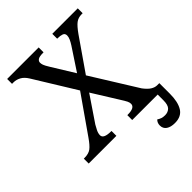

<svg xmlns="http://www.w3.org/2000/svg" viewBox="-254 -842 1167 1167"><g transform="rotate(-45 330.0 -258.5)"><path d="M8 0V-42H14Q50 -42 70.5 -57.5Q91 -73 118 -112L285 -351L120 -619Q102 -648 79.5 -660Q57 -672 34 -672H21V-714H292V-672H289Q255 -672 243.5 -663.5Q232 -655 232 -643Q232 -633 236 -621.5Q240 -610 256 -584L346 -438L441 -582Q452 -599 459 -614.5Q466 -630 466 -643Q466 -661 450.5 -666.5Q435 -672 412 -672H409V-714H628V-672H619Q590 -672 569.5 -656.5Q549 -641 520 -600L375 -391L559 -95Q581 -66 600.5 -54Q620 -42 639 -42H657V49Q657 119 633 158Q609 197 553 197Q518 197 497.5 183Q477 169 477 142Q477 120 492 105Q504 113 516 117Q528 121 544 121Q569 121 585 105.5Q601 90 601 49V0H382V-42H387Q447 -42 447 -75Q447 -86 441 -98.5Q435 -111 414 -144L315 -303L204 -139Q196 -126 187 -107.5Q178 -89 178 -73Q178 -42 243 -42H246V0Z"/></g></svg>

Font: NotoSerif-Regular
Style: Regular
Weight: 400
Designer: Monotype Design Team
Foundry: Monotype Imaging Inc.
Version: Version 2.007; ttfautohint (v1.8) -l 8 -r 50 -G 200 -x 14 -D